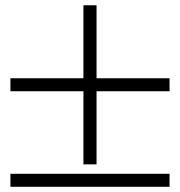

<svg xmlns="http://www.w3.org/2000/svg" viewBox="-20 -716 690 736"><path d="M299.8 -695.8H350.1V-416H629.9V-366.2H350.1V-85.9H299.8V-366.2H20V-416H299.8ZM629.9 -49.8V0H20V-49.8Z"/></svg>

Font: Sporting Grotesque
Style: Bold
Weight: 700
Designer: Lucas LE BIHAN
Foundry: Lucas LE BIHAN
Version: Version 2.002;PS 2.2;hotconv 1.0.88;makeotf.lib2.5.647800